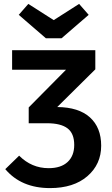

<svg xmlns="http://www.w3.org/2000/svg" viewBox="-20 -948 573 983"><path d="M295 -752H215L76 -872L125 -928L255 -845L385 -928L434 -872ZM273 -400Q383 -399 440.5 -347Q498 -295 498 -202Q498 -107 427.5 -46Q357 15 236 15Q89 15 7 -82L78 -151Q142 -87 229 -87Q292 -87 326 -118.5Q360 -150 360 -206Q360 -265 325.5 -291Q291 -317 221 -317H127V-398L318 -591H42V-691H468V-593Z"/></svg>

Font: FiraGO Medium
Style: Regular
Weight: 500
Designer: bBox Type
Foundry: bBox Type GmbH
Version: Version 1.001;PS 001.001;hotconv 1.0.88;makeotf.lib2.5.64775